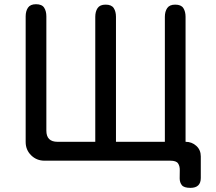

<svg xmlns="http://www.w3.org/2000/svg" viewBox="-20 -784 1040 924"><path d="M896.5 120.1Q865.2 120.1 855 106.9Q844.7 93.8 844.7 74.2Q844.7 54.7 845.2 35.2Q845.7 15.6 836.9 2.4Q828.1 -10.7 799.8 -10.7H194.3Q156.2 -10.7 129.9 -36.6Q103.5 -62.5 103.5 -100.6V-705.1Q103.5 -730.5 114.7 -747.1Q126 -763.7 153.3 -763.7Q181.6 -763.7 192.4 -747.1Q203.1 -730.5 203.1 -705.1V-155.3Q203.1 -101.6 256.8 -101.6H438.5V-703.1Q438.5 -728.5 449.7 -745.1Q460.9 -761.7 488.3 -761.7Q516.6 -761.7 527.3 -745.1Q538.1 -728.5 538.1 -703.1V-101.6H773.4V-703.1Q773.4 -728.5 784.7 -745.1Q795.9 -761.7 823.2 -761.7Q851.6 -761.7 862.3 -745.1Q873 -728.5 873 -703.1V-101.6Q903.3 -101.6 924.8 -82Q946.3 -62.5 946.3 -31.2V72.3Q946.3 120.1 896.5 120.1Z"/></svg>

Font: Kosugi Maru
Style: Regular
Weight: 400
Designer: MOTOYA
Version: Version 4.002